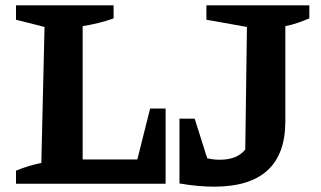

<svg xmlns="http://www.w3.org/2000/svg" viewBox="-20 -689 1202 720"><path d="M543 -282H601V0H40V-49Q64 -59 87.5 -66Q111 -73 135 -78L147 -588L40 -615V-669H406V-620Q381 -611 351.5 -603.5Q322 -596 290 -591V-91H495ZM653 -1 667 -128Q706 -110 740 -100Q774 -90 802 -90Q831 -90 852 -96.5Q873 -103 888.5 -116.5Q904 -130 915 -152L899 -72L906 -588L754 -615V-669H1140V-620Q1121 -612 1098.5 -604Q1076 -596 1050 -591V-234Q1050 11 783 11Q753 11 720.5 8Q688 5 653 -1ZM653 -1V-244H710L787 -1Z"/></svg>

Font: Piazzolla Thin ExtraBold
Style: Regular
Weight: 800
Version: Version 2.005